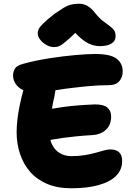

<svg xmlns="http://www.w3.org/2000/svg" viewBox="-20 -1001 717 1028"><path d="M362 7Q287 7 232 -16.5Q177 -40 141 -81.5Q105 -123 87 -177.5Q69 -232 69 -293Q69 -323 73 -360Q77 -397 86 -439Q94 -478 105 -518Q91 -524 81 -533Q50 -560 50 -597Q50 -616 59.5 -633Q69 -650 103 -659Q168 -677 241.5 -688.5Q315 -700 381 -706Q447 -712 490 -712Q571 -712 604 -687Q637 -662 637 -618Q637 -587 618.5 -566Q600 -545 564 -545Q506 -545 445.5 -539Q385 -533 331 -526Q302 -522 277 -518Q275 -503 271 -483Q264 -454 258 -419Q259 -419 260 -419Q287 -424 320.5 -428.5Q354 -433 395.5 -436.5Q437 -440 489 -442Q536 -442 555.5 -424.5Q575 -407 575 -378Q575 -332 547.5 -306.5Q520 -281 478 -278Q428 -275 388 -271Q348 -267 315.5 -262.5Q283 -258 256 -253Q253 -252 250 -251Q253 -238 259 -227Q273 -198 299.5 -181.5Q326 -165 363 -165Q403 -165 435 -170.5Q467 -176 492 -183Q517 -190 536.5 -195.5Q556 -201 571 -201Q602 -201 618 -185.5Q634 -170 634 -139Q634 -92 601.5 -59.5Q569 -27 508 -10Q447 7 362 7ZM269 -749Q248 -749 228 -760.5Q208 -772 195 -789Q182 -806 182 -823Q182 -834 187 -845Q192 -856 211 -875Q230 -894 272 -927Q301 -947 320.5 -959Q340 -971 359 -976Q378 -981 403 -981Q429 -981 449.5 -968.5Q470 -956 488 -933Q510 -905 530 -889.5Q550 -874 565.5 -863Q581 -852 590 -840Q599 -828 599 -807Q599 -782 577 -768Q555 -754 514 -754Q490 -754 465 -763.5Q440 -773 412 -797Q398 -809 383 -825Q368 -810 356 -799Q330 -776 315 -765Q300 -754 290 -751.5Q280 -749 269 -749Z"/></svg>

Font: Shantell Sans Light ExtraBold
Style: Regular
Weight: 800
Version: Version 1.011;[c5ecc13dd]